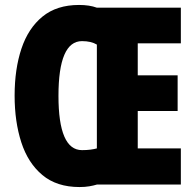

<svg xmlns="http://www.w3.org/2000/svg" viewBox="-20 -796 790 775"><path d="M299 -776Q341 -776 371 -765H710V-621H536V-492H697V-348H536V-197H710V-51H371Q358 -47 340.5 -44Q323 -41 301 -41Q209 -41 151 -89.5Q93 -138 66 -221.5Q39 -305 39 -410Q39 -517 66.5 -599.5Q94 -682 151.5 -729Q209 -776 299 -776ZM311 -630Q216 -630 216 -409Q216 -190 311 -190Q330 -190 345 -192Q360 -194 371 -197V-616Q348 -630 311 -630Z"/></svg>

Font: Noto Sans Tamil UI ExtraCondensed Black
Style: Regular
Weight: 900
Width: 2
Designer: Jelle Bosma - Monotype Design Team
Foundry: Monotype Imaging Inc.
Version: Version 2.004; ttfautohint (v1.8.4.7-5d5b)